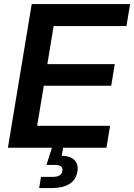

<svg xmlns="http://www.w3.org/2000/svg" viewBox="-20 -748 679 972"><path d="M20 0 140.6 -727.5H638.7L620.1 -616.2H251.5L219.7 -423.3H561L543 -314H201.7L168 -111.3H537.1L519 0ZM178.2 204.1 187.5 147.5H245.6Q269 147.5 281.2 140.1Q293.5 132.8 295.9 117.2Q298.3 102.1 288.8 94.5Q279.3 86.9 255.9 86.9H215.3L250 -22H303.2L299.3 0L292.5 40.5Q336.4 41.5 357.2 62.7Q377.9 84 372.1 119.6Q364.7 162.6 331.3 183.3Q297.9 204.1 242.7 204.1Z"/></svg>

Font: Inter 28pt SemiBold
Style: Italic
Weight: 600
Italic angle: -9.3988°
Designer: Rasmus Andersson
Foundry: rsms
Version: Version 4.001;git-66647c0bb